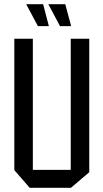

<svg xmlns="http://www.w3.org/2000/svg" viewBox="-20 -892 489 912"><path d="M316 0V-708H404V-74L317 0ZM121 0 48 -84V-85H316V0ZM48 -85V-708H136V-85ZM265 -768 210 -871V-872H290L318 -768ZM160 -768 105 -871V-872H185L212 -768Z"/></svg>

Font: Foldit
Style: Regular
Weight: 400
Version: Version 1.003